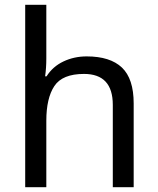

<svg xmlns="http://www.w3.org/2000/svg" viewBox="-20 -780 658 800"><path d="M173 -537Q173 -497 168 -462H174Q200 -503 244.5 -524Q289 -545 341 -545Q439 -545 488 -498.5Q537 -452 537 -349V0H450V-343Q450 -472 330 -472Q240 -472 206.5 -421.5Q173 -371 173 -277V0H85V-760H173Z"/></svg>

Font: Noto Sans Buhid
Style: Regular
Weight: 400
Designer: Monotype Design Team
Foundry: Monotype Imaging Inc.
Version: Version 2.001